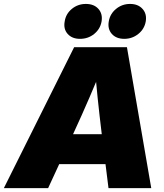

<svg xmlns="http://www.w3.org/2000/svg" viewBox="-58 -971 849 991"><path d="M-38.1 0 324.7 -727.5H597.2L722.7 0H502L466.8 -282.2Q455.6 -374 446 -465.6Q436.5 -557.1 429.2 -654.3H481.4Q442.4 -557.1 402.8 -465.6Q363.3 -374 320.8 -282.2L190.4 0ZM163.1 -124 188.5 -278.3H588.9L563.5 -124ZM583.5 -770.5Q542 -770.5 519.3 -795.9Q496.6 -821.3 503.4 -860.4Q509.8 -899.4 541 -925Q572.3 -950.7 613.3 -950.7Q654.8 -950.7 677.7 -925Q700.7 -899.4 694.3 -860.4Q687.5 -821.3 656 -795.9Q624.5 -770.5 583.5 -770.5ZM355 -770.5Q314 -770.5 291.3 -795.9Q268.6 -821.3 275.9 -860.4Q281.7 -899.4 312.7 -925Q343.8 -950.7 385.3 -950.7Q427.2 -950.7 450 -925Q472.7 -899.4 466.3 -860.4Q459.5 -821.3 428.2 -795.9Q397 -770.5 355 -770.5Z"/></svg>

Font: Inter 28pt Black
Style: Italic
Weight: 900
Italic angle: -9.3988°
Designer: Rasmus Andersson
Foundry: rsms
Version: Version 4.001;git-66647c0bb